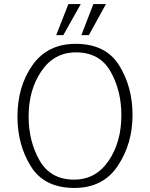

<svg xmlns="http://www.w3.org/2000/svg" viewBox="-20 -912 739 946"><path d="M440 -892H502L418 -739H381ZM317 -892H378L292 -739H257ZM353 -696Q501 -696 567 -590Q633 -484 633 -345Q633 -204 560.5 -95Q488 14 347 14Q198 14 132 -92.5Q66 -199 66 -337Q66 -486 140 -591Q214 -696 353 -696ZM121 -338Q121 -216 175 -121.5Q229 -27 345 -27Q452 -27 515 -119.5Q578 -212 578 -344Q578 -466 524.5 -560Q471 -654 354 -654Q247 -654 184 -561.5Q121 -469 121 -338Z"/></svg>

Font: Palanquin Thin
Style: Regular
Weight: 250
Designer: Pria Ravichandran
Version: Version 1.001